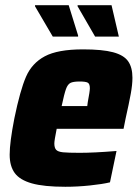

<svg xmlns="http://www.w3.org/2000/svg" viewBox="-20 -707 536 735"><path d="M17 -115Q17 -162 35 -254Q57 -361 79.5 -413Q102 -465 151.5 -491.5Q201 -518 298 -518Q372 -518 413 -507Q454 -496 470.5 -472.5Q487 -449 487 -409Q487 -383 480.5 -347.5Q474 -312 461 -254L453 -214H197Q188 -169 188 -158Q188 -141 195 -133.5Q202 -126 221 -124Q240 -122 285 -122Q340 -122 426 -129L401 -9Q372 -2 324 3Q276 8 230 8Q148 8 102 -5Q56 -18 36.5 -44.5Q17 -71 17 -115ZM314 -301 316 -316Q324 -358 324 -369Q324 -386 316 -390.5Q308 -395 285 -395Q260 -395 249.5 -389.5Q239 -384 232.5 -366Q226 -348 216 -301ZM182 -567 114 -683V-687H243L279 -571V-567ZM344 -567 277 -683V-687H407L434 -571L435 -567Z"/></svg>

Font: Saira Semi Condensed ExtraBold
Style: Italic
Weight: 800
Width: 4
Italic angle: -12°
Designer: Hector Gatti with collaboration of the Omnibus-Type team
Foundry: Omnibus-Type
Version: Version 1.001; ttfautohint (v1.8)